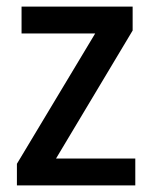

<svg xmlns="http://www.w3.org/2000/svg" viewBox="-20 -559 458 579"><path d="M388 0H31V-65L267 -458H45V-539H380V-467L149 -81H388Z"/></svg>

Font: Noto Sans Hebrew SemiCondensed Medium
Style: Regular
Weight: 500
Width: 4
Designer: Monotype Design Team
Foundry: Monotype Imaging Inc.
Version: Version 2.003